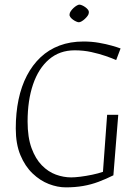

<svg xmlns="http://www.w3.org/2000/svg" viewBox="-20 -799 588 828"><path d="M264 9Q228 9 190.5 -5.5Q153 -20 120.5 -51Q88 -82 68 -130Q48 -178 48 -245Q48 -312 60 -369.5Q72 -427 96 -473Q120 -519 155 -552Q190 -585 236.5 -602.5Q283 -620 340 -620Q375 -620 406.5 -614.5Q438 -609 462.5 -602Q487 -595 500 -590L481 -540Q463 -548 435.5 -557.5Q408 -567 374 -574.5Q340 -582 302 -582Q237 -582 191.5 -543Q146 -504 122.5 -435Q99 -366 99 -275Q99 -207 116 -160.5Q133 -114 160.5 -86Q188 -58 221 -46Q254 -34 287 -34Q303 -34 327 -37Q351 -40 377.5 -45.5Q404 -51 424 -58L442 -304H490L469 -43Q437 -27 405 -15Q373 -3 338.5 3Q304 9 264 9ZM320 -703Q316 -703 309 -706Q302 -709 295 -714Q288 -719 283.5 -725Q279 -731 280 -737Q280 -743 285 -750.5Q290 -758 297 -764.5Q304 -771 311 -775Q318 -779 322 -779Q327 -779 334 -776Q341 -773 348 -768Q355 -763 359.5 -757Q364 -751 363 -744Q363 -738 358 -731Q353 -724 346 -717.5Q339 -711 332 -707Q325 -703 320 -703Z"/></svg>

Font: Ancizar Sans Thin
Style: Italic
Weight: 100
Italic angle: -4°
Designer: Cesar Puertas, Viviana Monsalve, Julian Moncada, Julian Prieto, Jose Castro, Mariel Hernandez, Felipe Aragon, Sara Alarc
Version: Version 8.100